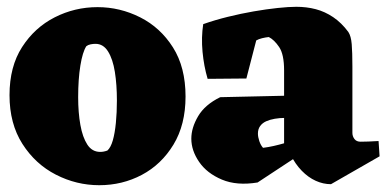

<svg xmlns="http://www.w3.org/2000/svg" viewBox="-20 -525 1140 565"><path d="M272 20Q205 20 144.5 -11Q84 -42 46 -101.5Q8 -161 8 -245Q8 -329 45 -386.5Q82 -444 141 -474Q200 -504 267 -504Q333 -504 392.5 -474Q452 -444 489 -385.5Q526 -327 526 -241Q526 -158 490.5 -99.5Q455 -41 397.5 -10.5Q340 20 272 20ZM275 -78Q285 -78 296 -82Q306 -91 312 -112Q318 -133 321 -163.5Q324 -194 324 -229Q324 -276 318 -313.5Q312 -351 298 -373.5Q284 -396 261 -396Q254 -396 246.5 -394.5Q239 -393 234 -389Q223 -372 216.5 -332Q210 -292 210 -239Q210 -194 216.5 -157.5Q223 -121 237 -99.5Q251 -78 275 -78Z M954 17Q931 17 909 7Q887 -3 868 -22.5Q849 -42 835 -70L816 -73V-318Q816 -365 801.5 -386.5Q787 -408 771 -416Q761 -415 751 -412.5Q741 -410 734 -406L705 -294L591 -293Q580 -330 576 -372.5Q572 -415 578 -454Q612 -466 650.5 -475.5Q689 -485 726.5 -491.5Q764 -498 797 -501.5Q830 -505 852 -505Q882 -505 909 -498Q936 -491 960.5 -474.5Q985 -458 1005 -431Q1013 -419 1015 -395Q1017 -371 1017 -329V-134Q1017 -124 1023 -116Q1029 -108 1041 -108Q1053 -108 1064.5 -108.5Q1076 -109 1094 -110L1097 -65ZM738 12Q677 22 633 3.5Q589 -15 566 -48.5Q543 -82 543 -117Q543 -149 563 -183Q583 -217 628 -239L850 -244V-178H818Q803 -178 788.5 -175.5Q774 -173 763 -168Q752 -163 745.5 -154Q739 -145 739 -132Q739 -122 743 -110Q747 -98 754 -90Q770 -92 785.5 -95.5Q801 -99 816.5 -103.5Q832 -108 844 -111L861 -69Z"/></svg>

Font: Eczar ExtraBold
Style: Regular
Weight: 800
Designer: Vaibhav Singh
Foundry: Rosetta Type Foundry
Version: Version 2.000